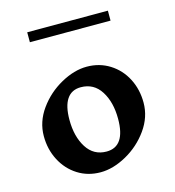

<svg xmlns="http://www.w3.org/2000/svg" viewBox="-118 -898 916 1007"><g transform="rotate(-15 340.5 -394.5)"><path d="M616 -285Q616 -207 567.5 -139Q519 -71 446 -30.5Q373 10 305 10Q236 10 181.5 -24.5Q127 -59 96 -118.5Q65 -178 65 -250Q65 -328 113.5 -395.5Q162 -463 235 -503.5Q308 -544 376 -544Q445 -544 500 -509.5Q555 -475 585.5 -416Q616 -357 616 -285ZM217 -298Q217 -207 255 -147Q293 -87 363 -87Q465 -87 465 -238Q465 -328 427 -388Q389 -448 318 -448Q268 -448 242.5 -410Q217 -372 217 -298ZM122 -799H560V-745H122Z"/></g></svg>

Font: Inknut Antiqua SemiBold
Style: Regular
Weight: 600
Designer: Claus Eggers Sørensen
Foundry: Claus Eggers Sørensen
Version: Version 1.003; ttfautohint (v1.8.2) -l 8 -r 50 -G 200 -x 14 